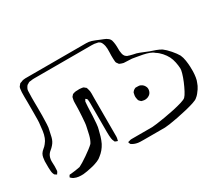

<svg xmlns="http://www.w3.org/2000/svg" viewBox="-148 -1006 1482 1328"><g transform="rotate(-30 593.5 -342.0)"><path d="M1158 -69Q1149 -56 1139.5 -44Q1130 -32 1117 -22Q1108 -13 1079 -3.5Q1050 6 1012 15Q974 24 936 31.5Q898 39 869 43Q840 47 831 47H663Q649 47 632.5 46.5Q616 46 602 42Q595 40 588.5 37.5Q582 35 575 31Q574 29 571 28Q568 27 566 25Q565 24 564.5 21.5Q564 19 563 18Q563 16 561 12.5Q559 9 560 8Q561 6 565.5 5Q570 4 571 4Q580 0 589.5 0Q599 0 609 0H756Q765 0 794.5 -4Q824 -8 863 -14.5Q902 -21 941 -29.5Q980 -38 1009.5 -47Q1039 -56 1048 -65Q1059 -76 1073 -102.5Q1087 -129 1100 -160Q1113 -191 1120.5 -217.5Q1128 -244 1127 -255Q1126 -278 1120.5 -305Q1115 -332 1104 -354Q1092 -377 1073 -398.5Q1054 -420 1031 -434Q1020 -445 998 -453Q976 -461 951 -466Q926 -471 904 -474.5Q882 -478 871 -480Q855 -481 839 -481.5Q823 -482 807 -483Q793 -486 782 -491Q781 -492 778.5 -492.5Q776 -493 775 -494Q772 -497 770 -501Q769 -503 766.5 -506Q764 -509 762 -512Q759 -520 759 -529.5Q759 -539 758 -546Q757 -569 758.5 -597.5Q760 -626 756 -648Q753 -662 747 -674Q741 -686 728 -692Q726 -694 722.5 -694Q719 -694 717 -695Q707 -698 696.5 -699Q686 -700 675 -700H246Q231 -700 216 -700Q201 -700 187 -697Q184 -697 180.5 -697Q177 -697 174 -695Q172 -694 169 -692.5Q166 -691 164 -689Q162 -688 159 -686.5Q156 -685 154 -683Q151 -680 147.5 -674Q144 -668 142 -664Q138 -656 137.5 -646.5Q137 -637 137 -629Q136 -612 136 -594Q136 -576 136 -559Q136 -548 136.5 -517Q137 -486 136.5 -449.5Q136 -413 134.5 -382Q133 -351 129 -340Q125 -318 117.5 -287.5Q110 -257 91 -236Q80 -223 65.5 -211.5Q51 -200 43 -183Q33 -161 35 -131.5Q37 -102 35 -79Q34 -75 34.5 -70.5Q35 -66 33 -63Q32 -60 30.5 -57.5Q29 -55 27 -53Q26 -52 24.5 -49Q23 -46 22 -45Q21 -45 20.5 -45.5Q20 -46 20 -46Q17 -48 14.5 -49.5Q12 -51 10 -52Q6 -54 4 -58Q2 -62 0 -67Q-4 -78 -4.5 -90Q-5 -102 -6 -114V-167Q-5 -181 -2.5 -195.5Q0 -210 7 -222Q16 -236 29 -246Q42 -256 52 -269Q67 -287 74 -306Q83 -329 86.5 -356Q90 -383 92 -405Q94 -416 94.5 -440.5Q95 -465 95 -494Q95 -523 95 -547.5Q95 -572 95 -583Q95 -603 94.5 -622Q94 -641 95 -660Q96 -668 96.5 -674.5Q97 -681 98 -688Q99 -690 99.5 -693.5Q100 -697 101 -699Q102 -701 104.5 -704Q107 -707 108 -708Q112 -714 116 -718Q120 -721 129 -723Q145 -731 163 -731Q181 -731 198 -731Q207 -731 235 -731Q263 -731 300.5 -731Q338 -731 375.5 -731Q413 -731 441 -731Q469 -731 478 -731H606Q627 -731 649 -731Q671 -731 691 -725Q704 -721 716 -716Q728 -711 740 -706Q755 -699 771 -693.5Q787 -688 800 -677Q802 -675 804.5 -673Q807 -671 808 -669Q817 -657 819 -639Q822 -622 822.5 -604.5Q823 -587 823 -570Q824 -559 826.5 -546.5Q829 -534 836 -525Q838 -522 843.5 -518Q849 -514 853 -512Q856 -511 859.5 -510.5Q863 -510 866 -508Q879 -504 891.5 -501.5Q904 -499 917 -496Q939 -489 960 -480Q981 -471 1002 -463Q1024 -456 1045.5 -448Q1067 -440 1086 -429Q1109 -412 1134.5 -382.5Q1160 -353 1173 -330Q1183 -308 1187 -281Q1191 -254 1192 -231Q1193 -216 1192.5 -193.5Q1192 -171 1188.5 -148Q1185 -125 1178 -110Q1175 -100 1170 -90Q1165 -80 1158 -69ZM470 -75Q467 -98 467 -127Q467 -156 467 -178V-327Q467 -342 467 -357Q467 -372 465 -386Q464 -391 462.5 -393Q461 -395 456 -398Q453 -401 452 -401Q450 -400 450 -396Q448 -392 445.5 -389Q443 -386 443 -381Q441 -365 440.5 -349.5Q440 -334 439 -317Q439 -302 437.5 -272.5Q436 -243 433.5 -213.5Q431 -184 426 -169Q421 -147 413.5 -122Q406 -97 395 -74Q373 -32 337 -5Q326 6 304.5 15Q283 24 259 30Q235 36 213.5 39.5Q192 43 181 44Q162 45 144 43Q126 41 109 33Q104 31 100.5 28Q97 25 92 21Q91 20 89 18Q87 16 87 15Q87 13 88 12Q89 11 90 10Q91 8 92.5 5Q94 2 95 1Q97 -1 100.5 -1Q104 -1 106 -1Q125 -3 144 -5.5Q163 -8 182 -12Q193 -17 212.5 -29Q232 -41 254.5 -56.5Q277 -72 296.5 -87Q316 -102 327 -113Q342 -136 350.5 -171Q359 -206 363 -228Q366 -239 368 -260Q370 -281 371.5 -305Q373 -329 374 -350Q375 -371 375 -382Q376 -397 375.5 -412.5Q375 -428 379 -443Q380 -446 380.5 -450Q381 -454 382 -456Q383 -458 384.5 -459.5Q386 -461 387 -462Q389 -464 391.5 -467.5Q394 -471 396 -472Q400 -474 406 -475.5Q412 -477 416 -478Q420 -479 424 -479Q428 -479 432 -479Q441 -480 450.5 -480Q460 -480 469 -478Q471 -477 474.5 -477Q478 -477 480 -476Q483 -475 486 -472Q489 -469 491 -467Q493 -466 495 -465Q497 -464 498 -462Q500 -459 501 -455Q502 -451 503 -448Q509 -431 508.5 -411Q508 -391 508 -373V-69Q508 -56 504 -44Q504 -43 503.5 -39.5Q503 -36 502 -36Q501 -35 497 -37Q493 -39 491 -39Q490 -40 486.5 -41Q483 -42 481 -43Q480 -44 479.5 -46.5Q479 -49 478 -50Q475 -56 473 -61.5Q471 -67 470 -75ZM775 -285Q779 -287 783 -290Q787 -293 791 -294H802Q810 -294 818 -293.5Q826 -293 833 -289Q853 -280 862 -257Q867 -242 861.5 -225Q856 -208 842 -199Q841 -198 838 -197Q835 -196 833 -194Q812 -185 790 -191Q788 -192 784.5 -192.5Q781 -193 779 -194Q777 -196 774.5 -199Q772 -202 770 -203Q769 -205 767.5 -206.5Q766 -208 765 -209Q762 -214 762 -220Q756 -239 761 -259Q762 -262 762.5 -266Q763 -270 764 -272Q766 -275 768.5 -278Q771 -281 775 -285Z"/></g></svg>

Font: Rubik Vinyl
Style: Regular
Weight: 400
Designer: Hubert and Fischer, NaN
Foundry: Hubert and Fischer, NaN
Version: Version 2.200